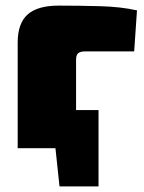

<svg xmlns="http://www.w3.org/2000/svg" viewBox="-20 -528 513 684"><path d="M331 -136V0H116V-136ZM331 -5V136H192L177 -5ZM189 -508Q259 -508 335 -506Q411 -504 468 -491L458 -345H285Q266 -345 258.5 -338.5Q251 -332 251 -315V0H43V-376Q43 -445 78.5 -476.5Q114 -508 189 -508Z"/></svg>

Font: Exo 2 Black
Style: Regular
Weight: 900
Designer: Natanael Gama
Foundry: Natanael Gama
Version: Version 2.010